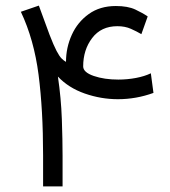

<svg xmlns="http://www.w3.org/2000/svg" viewBox="-20 -663 604 683"><path d="M397.5 -569.8Q339.8 -569.8 307.9 -527.8Q275.9 -485.8 275.9 -426.8Q275.9 -405.8 313.5 -392.8Q351.1 -379.9 400.9 -379.9Q432.6 -379.9 463.6 -385.7Q494.6 -391.6 516.6 -402.3L525.9 -332.5Q464.4 -310.1 399.4 -310.1Q339.4 -310.1 281.5 -330.3Q223.6 -350.6 186 -390.6Q197.3 -314 200 -239Q202.6 -164.1 202.6 -108.9V0H133.3V-110.8Q133.3 -272 117.2 -397Q101.1 -522 54.2 -621.1L118.2 -643.1L156.2 -539.6Q170.9 -501.5 181.2 -481.9Q191.4 -462.4 199.5 -454.6Q207.5 -446.8 214.8 -442.9Q214.8 -493.7 235.4 -539.1Q255.9 -584.5 295.7 -613Q335.4 -641.6 392.1 -641.6Q434.6 -641.6 461.2 -629.2Q487.8 -616.7 505.4 -604.5L482.9 -541.5Q466.3 -551.3 445.6 -560.5Q424.8 -569.8 397.5 -569.8Z"/></svg>

Font: Vazirmatn FD NL Light
Style: Regular
Weight: 300
Designer: Saber Rastikerdar
Foundry: Saber Rastikerdar
Version: Version 33.003